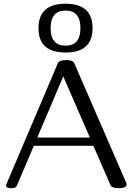

<svg xmlns="http://www.w3.org/2000/svg" viewBox="-20 -996 710 1028"><path d="M658.2 -9.8Q658.2 11.7 613.3 11.7Q578.6 11.7 571.3 -5.4L480 -215.3H161.1L69.3 0.5Q64 11.7 42 11.7Q12.2 11.7 12.2 -2.9Q12.2 -3.4 13.2 -7.3L290 -658.2Q296.4 -674.3 335.9 -674.3Q370.1 -674.3 377.9 -657.2L655.3 -18.6Q658.2 -11.7 658.2 -9.8ZM460.9 -259.8 318.8 -586.9 179.7 -259.8ZM475.6 -845.2Q475.6 -714.8 331.1 -714.8Q186 -714.8 186 -845.2Q186 -976.1 331.1 -976.1Q475.6 -976.1 475.6 -845.2ZM410.6 -845.2Q410.6 -939.5 331.1 -939.5Q251 -939.5 251 -845.2Q251 -751.5 331.1 -751.5Q410.6 -751.5 410.6 -845.2Z"/></svg>

Font: Gayathri
Style: Regular
Weight: 400
Designer: Binoy Dominic <binoy.domenic@gmail.com>
Foundry: SMC
Version: Version 1.000